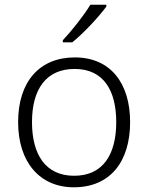

<svg xmlns="http://www.w3.org/2000/svg" viewBox="-20 -837 630 816"><path d="M432 -809V-817H364C338 -773 284 -705 247 -666V-657H287C337 -697 402 -768 432 -809ZM533 -318C533 -483 450 -593 298 -593C148 -593 57 -490 57 -318C57 -150 147 -41 294 -41C449 -41 533 -151 533 -318ZM116 -318C116 -459 177 -544 297 -544C422 -544 474 -450 474 -318C474 -182 419 -90 295 -90C173 -90 116 -181 116 -318Z"/></svg>

Font: Noto Sans Tamil UI Light
Style: Regular
Weight: 300
Designer: Jelle Bosma - Monotype Design Team
Foundry: Monotype Imaging Inc.
Version: Version 2.004